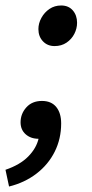

<svg xmlns="http://www.w3.org/2000/svg" viewBox="-49 -504 336 700"><path d="M150 -336Q124 -336 107.5 -353.5Q91 -371 91 -398Q91 -419 102 -439Q113 -459 131.5 -471.5Q150 -484 174 -484Q201 -484 216.5 -466Q232 -448 232 -421Q232 -400 222 -380.5Q212 -361 193.5 -348.5Q175 -336 150 -336ZM-16 176 -29 115Q24 97 54 66.5Q84 36 92 0L103 -87L131 -14Q123 -7 112.5 -2.5Q102 2 92 2Q63 2 44.5 -14.5Q26 -31 26 -58Q26 -89 47 -112.5Q68 -136 104 -136Q138 -136 156 -114Q174 -92 174 -54Q174 2 150.5 49Q127 96 84 129Q41 162 -16 176Z"/></svg>

Font: Source Sans 3 ExtraLight SemiBold
Style: Italic
Weight: 600
Italic angle: -11°
Version: Version 3.052;hotconv 1.1.0;makeotfexe 2.6.0